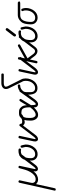

<svg xmlns="http://www.w3.org/2000/svg" viewBox="927 -1567 844 2838"><g transform="rotate(-90 1349.0 -148.0)"><path d="M461 -277Q468 -285 475 -285Q482 -285 488 -279Q494 -273 494 -266Q494 -260 490 -256L331 -47Q302 -9 270 -9Q252 -9 243 -22Q234 -35 234 -51Q234 -55 234.5 -60.5Q235 -66 237 -73V-75Q210 -40 177.5 -23.5Q145 -7 116 -7Q95 -7 77 -15Q59 -23 47 -38L-15 241Q-18 254 -30 254Q-41 254 -45.5 250Q-50 246 -50 240Q-50 234 -49 234L67 -283Q70 -289 73 -293Q76 -297 83 -297H86Q103 -294 103 -280Q103 -279 102.5 -277.5Q102 -276 102 -275L67 -114Q64 -106 64 -93Q64 -73 77 -58Q90 -43 117 -43Q152 -43 178.5 -65Q205 -87 225.5 -122Q246 -157 259 -199.5Q272 -242 282 -283Q284 -297 297 -297Q307 -297 312 -292Q317 -287 317 -279Q317 -278 316 -275Q315 -272 315 -271L271 -66Q269 -57 269 -51Q269 -48 270 -44Q278 -44 286.5 -51Q295 -58 303 -69Z M562 -295Q573 -290 573 -280Q573 -270 568.5 -264.5Q564 -259 557 -259Q555 -258 554 -258Q551 -258 548 -259Q542 -262 538 -262Q481 -262 454 -221Q430 -181 430 -117Q430 -82 446 -66Q462 -50 486 -50Q510 -50 529.5 -60Q549 -70 563 -89Q596 -129 596 -191L591 -217Q588 -228 586 -235Q584 -242 584 -248Q584 -254 588 -259Q595 -266 603 -266Q617 -266 617 -256Q624 -239 632 -191Q632 -116 589 -64Q549 -14 490 -14Q447 -14 420.5 -41Q394 -68 394 -113Q394 -212 434 -254Q474 -297 538 -297Q538 -297 539 -297Q551 -297 560 -295Z M938 -262Q938 -242 969 -242Q1008 -242 1037 -262Q1047 -268 1053 -276Q1059 -284 1065.5 -284Q1072 -284 1078.5 -278Q1085 -272 1085 -266Q1085 -241 1036 -222Q1016 -213 997 -209.5Q978 -206 971 -205.5Q964 -205 959 -205Q957 -205 955 -205Q951 -205 947 -206Q934 -208 912 -229L774 -47Q760 -28 743.5 -18Q727 -8 710.5 -8Q694 -8 685.5 -21.5Q677 -35 677 -48Q677 -61 679 -73L724 -284Q727 -297 739 -297Q739 -297 740 -297Q752 -295 756 -292Q760 -287 760 -280L714 -66Q712 -57 712 -52Q712 -47 713 -44Q727 -44 746 -69L905 -277Q910 -284 917.5 -284Q925 -284 931.5 -278Q938 -272 938 -266Z M1071 -43Q1123 -43 1182 -124Q1182 -181 1175 -202.5Q1168 -224 1158 -237Q1148 -248 1130 -251Q1115 -254 1103 -254Q1096 -254 1090 -254Q1085 -254 1059 -240Q1025 -221 1025 -148Q1025 -140 1025 -132Q1025 -124 1025 -113.5Q1025 -103 1028 -89.5Q1031 -76 1038 -66Q1050 -43 1071 -43ZM1214 -112Q1214 -41 1228 -41Q1243 -41 1271 -79L1411 -275Q1416 -283 1424 -283Q1432 -283 1438 -277.5Q1444 -272 1444 -266Q1444 -261 1440 -255L1300 -58Q1262 -7 1228 -7Q1209 -7 1194.5 -21.5Q1180 -36 1180 -69Q1156 -43 1128.5 -25Q1101 -7 1068 -7Q1030 -7 1008 -39Q985 -70 985 -117Q985 -181 996 -214Q1001 -238 1017 -255Q1046 -283 1069.5 -287Q1093 -291 1131 -288Q1164 -285 1191 -249Q1212 -222 1212 -174L1245 -231Q1274 -284 1287 -284Q1294 -284 1300 -278Q1306 -272 1306 -267.5Q1306 -263 1302 -256Q1298 -249 1292 -239L1279 -218Q1272 -206 1262 -191Z M1665 -550Q1682 -550 1682 -532Q1682 -514 1665 -514H1540Q1519 -514 1503 -507Q1487 -500 1487 -484Q1487 -468 1495 -453L1593 -258Q1609 -230 1609 -191Q1609 -152 1596.5 -119.5Q1584 -87 1564 -63Q1523 -16 1467 -16Q1421 -16 1398 -43Q1368 -79 1368 -157Q1368 -197 1379 -221Q1390 -245 1400 -256Q1442 -307 1502 -307Q1519 -307 1519 -289Q1519 -271 1499 -271Q1479 -271 1459 -260.5Q1439 -250 1422.5 -230Q1406 -210 1406 -182.5Q1406 -155 1406 -119Q1406 -51 1467 -51Q1508 -51 1540 -89Q1573 -128 1573 -191Q1573 -221 1562 -240Q1560 -240 1560 -242L1463 -438Q1452 -461 1452 -482Q1452 -514 1477.5 -532Q1503 -550 1540 -550Z M1712 -283Q1714 -297 1728 -297Q1737 -297 1742 -292Q1747 -287 1747 -280Q1747 -279 1746.5 -277.5Q1746 -276 1746 -275L1701 -66Q1700 -57 1700 -51Q1700 -48 1701 -44Q1708 -44 1716.5 -51Q1725 -58 1733 -69L1892 -277Q1898 -285 1905 -285Q1912 -285 1918.5 -279Q1925 -273 1925 -266Q1925 -260 1920 -256L1762 -47Q1746 -28 1730 -18Q1714 -8 1701 -8Q1681 -8 1672.5 -21.5Q1664 -35 1664 -52Q1664 -61 1667 -73Z M1888 -291Q1890 -305 1902 -305Q1913 -305 1918 -300.5Q1923 -296 1923 -291Q1923 -286 1923 -284L1905 -203L2085 -303Q2090 -306 2095 -306Q2101 -306 2107 -300Q2113 -294 2113 -286Q2113 -278 2103 -272L1906 -163L1968 -80Q1979 -65 1990 -58.5Q2001 -52 2012 -52Q2020 -52 2030.5 -57.5Q2041 -63 2049 -75L2210 -286Q2215 -293 2223 -293Q2228 -293 2235 -287.5Q2242 -282 2242 -275Q2242 -269 2237 -264L2077 -54Q2048 -16 2014 -16Q1971 -17 1939 -59L1888 -127L1867 -30Q1864 -16 1852 -16Q1832 -16 1832 -33Q1832 -37 1833 -38Z M2319 -277Q2319 -270 2314.5 -264.5Q2310 -259 2303 -259Q2300 -259 2296 -260Q2293 -261 2289 -261Q2287 -262 2283 -262Q2260 -262 2237 -252.5Q2214 -243 2200 -221Q2186 -199 2181 -172.5Q2176 -146 2176 -117Q2176 -82 2192 -66Q2208 -50 2235 -50Q2255 -50 2274.5 -60Q2294 -70 2309 -88.5Q2324 -107 2333 -133Q2342 -159 2342 -191Q2340 -204 2337 -216Q2334 -228 2331 -240Q2330 -242 2330 -248Q2330 -255 2334.5 -260.5Q2339 -266 2346 -266Q2356 -266 2359.5 -263.5Q2363 -261 2363 -256Q2366 -247 2369.5 -230.5Q2373 -214 2377 -191Q2377 -153 2365.5 -120.5Q2354 -88 2335 -64.5Q2316 -41 2290 -27.5Q2264 -14 2235 -14Q2193 -14 2167 -41Q2141 -68 2141 -117Q2141 -158 2149 -194Q2157 -230 2180 -254Q2202 -278 2228.5 -287.5Q2255 -297 2283 -297Q2294 -297 2304 -295H2306H2307Q2312 -292 2315.5 -287.5Q2319 -283 2319 -277ZM2263 -342Q2257 -333 2248 -333Q2239 -333 2233.5 -340Q2228 -347 2228 -354Q2228 -360 2232 -366L2318 -478Q2321 -482 2325 -484Q2329 -486 2332 -486Q2340 -486 2346.5 -480Q2353 -474 2353 -467Q2353 -461 2348 -453Z M2623 -255Q2635 -255 2638 -247Q2650 -217 2650 -187Q2650 -153 2638.5 -120.5Q2627 -88 2607 -64Q2567 -14 2508 -14Q2465 -14 2436.5 -40.5Q2408 -67 2408 -114Q2410 -220 2444 -256Q2490 -307 2543 -307H2730Q2748 -297 2748 -286Q2742 -271 2724 -271H2543Q2488 -270 2467 -228Q2444 -185 2444 -114Q2444 -50 2508 -50Q2550 -50 2582 -89Q2597 -107 2605.5 -133Q2614 -159 2614 -186Q2614 -213 2608.5 -223.5Q2603 -234 2603 -240Q2603 -246 2608.5 -250.5Q2614 -255 2623 -255Z"/></g></svg>

Font: Gruenewald VA
Style: Regular
Weight: 400
Designer: Peter Wiegel
Foundry: Peter Wiegel, nach dem Schriftentwurf von Dr. H. Gr¸newald
Version: Version 0.007